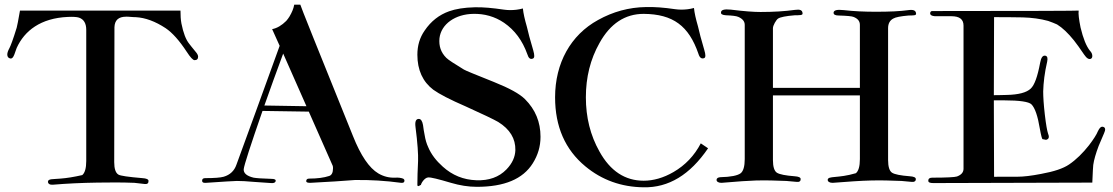

<svg xmlns="http://www.w3.org/2000/svg" viewBox="-20 -778 4737 817"><path d="M808 -522C818 -522 823 -527 823 -537C823 -542 820 -549 813 -557C798 -576 788 -587 785 -592C771 -609 760 -638 752 -678C749 -694 748 -712 748 -733H65C58 -692 53 -667 51 -660C36 -611 25 -582 20 -573C14 -562 11 -553 11 -546C11 -537 15 -531 24 -529C31 -528 36 -533 41 -546L51 -574C84 -647 153 -701 269 -706C291 -707 307 -706 316 -703C337 -696 347 -678 347 -651V-93C347 -62 341 -42 330 -33C295 -25 264 -20 237 -18C205 -15 185 -18 184 -5C184 4 192 9 205 8C264 3 327 0 394 -1C449 -2 501 -2 552 0L596 5C607 6 612 2 612 -8C612 -15 603 -19 586 -20C526 -25 492 -30 484 -35C472 -42 466 -60 466 -88L467 -662C468 -692 484 -707 517 -707C522 -707 529 -707 537 -706C548 -705 554 -705 557 -705C598 -703 641 -687 685 -658C713 -639 743 -606 775 -557C790 -534 801 -522 808 -522Z M1695 -18C1687 -21 1676 -23 1661 -22C1636 -21 1612 -27 1590 -40C1551 -63 1515 -116 1482 -199C1332 -570 1257 -757 1258 -758H1232C1229 -741 1222 -725 1212 -708C1208 -701 1203 -695 1198 -689C1179 -670 1159 -658 1138 -654L1170 -583C1096 -379 1035 -210 986 -77C977 -51 959 -34 932 -26C918 -22 892 -20 853 -20C844 -20 840 -16 840 -9C840 -2 845 1 856 0C932 -5 976 -8 988 -8C1005 -8 1030 -7 1061 -4L1134 1C1145 2 1152 -1 1153 -8C1154 -14 1148 -17 1134 -17C1095 -18 1070 -20 1059 -22C1030 -29 1016 -41 1017 -58C1019 -76 1046 -159 1097 -306L1294 -303L1396 -72C1397 -69 1397 -65 1397 -61C1397 -43 1391 -32 1380 -29C1359 -22 1330 -18 1295 -18C1287 -18 1283 -14 1283 -7C1283 -2 1289 0 1300 0C1377 -4 1441 -8 1490 -12C1555 -13 1621 -9 1687 0C1696 1 1701 -2 1701 -9C1701 -13 1699 -16 1695 -18ZM1105 -329C1130 -399 1156 -473 1185 -550L1284 -326Z M2249 -564C2236 -608 2227 -641 2222 -664C2213 -695 2207 -721 2205 -742C2187 -737 2169 -735 2150 -735C2141 -735 2132 -736 2124 -737C2077 -744 2035 -748 2000 -747C1955 -746 1919 -740 1891 -730C1849 -715 1814 -688 1787 -648C1766 -618 1756 -584 1756 -545C1756 -480 1779 -430 1824 -396C1849 -378 1895 -354 1962 -325C2035 -292 2081 -270 2100 -259C2150 -228 2174 -188 2173 -139C2172 -110 2160 -83 2135 -57C2103 -24 2060 -9 2007 -11C1952 -13 1905 -32 1864 -69C1836 -94 1815 -121 1802 -152C1795 -167 1790 -184 1787 -203C1784 -217 1782 -231 1780 -246C1777 -263 1771 -272 1762 -272C1750 -272 1745 -261 1748 -238C1757 -169 1760 -120 1759 -93C1757 -53 1756 -20 1756 7C1756 12 1757 14 1760 14C1762 14 1765 12 1770 9H1772C1771 10 1771 10 1771 10C1771 3 1786 -22 1802 -23C1813 -24 1845 -16 1899 0C1936 11 1973 17 2009 17C2126 17 2205 -16 2247 -83C2269 -118 2280 -155 2280 -196C2280 -259 2258 -312 2214 -356C2191 -379 2147 -403 2082 -429C2005 -460 1962 -477 1954 -482C1913 -507 1888 -523 1879 -532C1856 -555 1847 -582 1850 -615C1857 -676 1918 -718 1994 -719C2041 -720 2085 -708 2125 -681C2170 -650 2203 -606 2224 -547C2229 -530 2237 -524 2248 -529C2255 -532 2255 -543 2249 -564Z M2962 -168C2935 -116 2896 -75 2846 -46C2803 -21 2760 -9 2719 -9C2640 -9 2577 -50 2531 -133C2492 -202 2473 -279 2473 -364C2473 -449 2492 -526 2531 -595C2577 -678 2640 -719 2719 -719C2844 -718 2911 -668 2952 -549C2957 -532 2966 -526 2977 -531C2983 -534 2983 -545 2977 -565C2964 -609 2955 -643 2950 -666C2941 -697 2935 -723 2933 -744C2915 -739 2897 -737 2878 -737C2869 -737 2860 -738 2852 -739C2805 -746 2764 -749 2729 -748C2656 -747 2588 -728 2525 -693C2408 -629 2342 -509 2342 -364C2342 -239 2385 -141 2471 -70C2541 -12 2624 18 2719 19C2825 21 2916 -34 2993 -147Z M3878 -721C3877 -733 3867 -738 3846 -735C3811 -730 3764 -728 3707 -728C3659 -728 3613 -730 3570 -735C3542 -738 3528 -735 3527 -724C3527 -716 3534 -712 3549 -712C3584 -711 3605 -709 3612 -706C3630 -699 3639 -688 3639 -672V-404H3269V-658C3269 -670 3283 -694 3291 -699C3300 -705 3324 -710 3362 -713C3371 -713 3379 -713 3387 -714C3393 -715 3396 -717 3395 -722C3394 -735 3384 -739 3363 -736C3320 -730 3271 -727 3216 -727C3188 -727 3146 -730 3090 -737C3062 -740 3048 -736 3048 -725C3047 -718 3054 -714 3069 -713C3096 -712 3113 -710 3122 -706C3140 -698 3149 -687 3149 -672V-101C3149 -70 3143 -50 3132 -41C3119 -31 3090 -25 3045 -24C3035 -23 3030 -20 3029 -13C3029 -5 3037 0 3050 0C3118 -6 3167 -9 3197 -10C3238 -11 3281 -10 3326 -8L3371 -4C3382 -3 3387 -7 3387 -16C3387 -23 3378 -27 3361 -28C3322 -31 3297 -36 3286 -43C3275 -50 3269 -68 3269 -97V-372H3639V-101C3639 -70 3633 -50 3622 -41C3544 -18 3504 -31 3502 -13C3502 -5 3510 0 3523 0C3588 -5 3642 -9 3687 -10C3727 -11 3770 -10 3816 -8L3860 -4C3871 -3 3877 -7 3877 -16C3877 -23 3868 -27 3851 -28C3812 -31 3787 -36 3776 -43C3765 -50 3759 -68 3759 -97V-658C3759 -677 3766 -691 3781 -699C3791 -705 3813 -709 3846 -712C3854 -712 3862 -712 3870 -713C3876 -714 3879 -716 3878 -721Z M4678 -211C4685 -226 4684 -235 4675 -238C4666 -241 4659 -235 4652 -220C4646 -205 4633 -185 4614 -160C4588 -127 4560 -99 4529 -78C4504 -61 4465 -48 4410 -38C4369 -30 4335 -26 4310 -26C4233 -26 4199 -26 4210 -25L4209 -351H4253C4319 -351 4358 -345 4369 -334C4384 -319 4396 -284 4405 -229C4410 -201 4414 -187 4416 -186C4424 -184 4429 -183 4431 -183C4444 -186 4446 -195 4439 -212C4436 -221 4431 -247 4426 -290C4421 -333 4419 -366 4419 -389C4420 -426 4425 -469 4436 -516C4439 -531 4437 -539 4428 -541C4417 -543 4410 -533 4406 -511C4395 -452 4382 -416 4366 -401C4348 -384 4314 -375 4263 -374C4234 -373 4216 -373 4209 -373L4210 -705C4244 -705 4285 -705 4332 -704C4371 -703 4407 -698 4440 -689C4454 -684 4467 -679 4478 -674C4501 -660 4525 -637 4550 -606C4562 -591 4576 -571 4593 -546C4604 -530 4613 -524 4622 -528C4626 -530 4628 -534 4628 -540C4628 -547 4625 -555 4618 -562C4602 -582 4589 -615 4578 -661C4571 -696 4568 -720 4570 -733C4571 -732 4364 -731 3950 -731C3942 -732 3938 -728 3938 -721C3938 -714 3945 -710 3958 -709C3958 -709 3981 -709 4028 -709C4063 -709 4080 -696 4080 -669V-60C4080 -45 4071 -34 4052 -27C4043 -24 4008 -22 3947 -22C3936 -22 3930 -18 3930 -9C3930 -2 3937 1 3951 1L4628 -1C4630 -45 4631 -70 4632 -76C4635 -98 4643 -125 4655 -157L4678 -211Z"/></svg>

Font: GFS Fleischman
Style: Regular
Weight: 400
Designer: George Matthiopoulos
Foundry: George Matthiopoulos
Version: Version 1.0